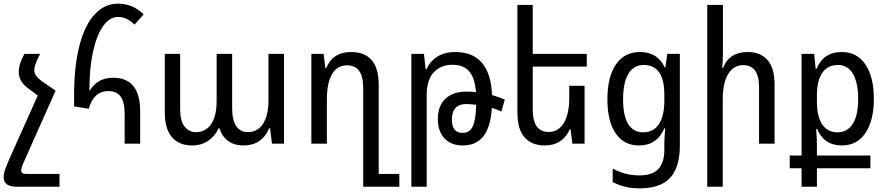

<svg xmlns="http://www.w3.org/2000/svg" viewBox="-40 -787 4858 1052"><path d="M286 166V236H52Q-20 236 -20 184Q-20 165 -13 144.5Q-6 124 13 80L167 -264L114 -303Q87 -323 75 -345Q63 -367 63 -394Q63 -416 70 -438.5Q77 -461 94 -492H180Q163 -460 155.5 -439Q148 -418 148 -402Q148 -386 158.5 -371.5Q169 -357 189 -342L265 -290L264 -289L94 93Q76 131 76 146Q76 156 82.5 161Q89 166 105 166Z M643 -162Q643 -228 621 -258Q599 -288 553 -288Q474 -288 446 -191L366 -204V-265Q366 -423 395 -536Q424 -649 478.5 -708Q533 -767 607 -767Q688 -767 747 -708L697 -652Q656 -694 607 -694Q562 -694 526.5 -646Q491 -598 470.5 -507.5Q450 -417 450 -293L453 -292Q495 -361 580 -361Q728 -361 728 -177V0H643Z M863 -170V-492H947V-190Q947 -126 970.5 -94.5Q994 -63 1034 -63Q1087 -63 1117 -107Q1147 -151 1147 -234V-492H1232V-195Q1232 -127 1255 -95Q1278 -63 1318 -63Q1372 -63 1401.5 -109.5Q1431 -156 1431 -239V-492H1516V0H1450L1440 -84H1435Q1394 10 1294 10Q1243 10 1209.5 -15Q1176 -40 1163 -83H1157Q1138 -41 1100.5 -15.5Q1063 10 1012 10Q941 10 902 -35.5Q863 -81 863 -170Z M1950 -306Q1950 -429 1862 -429Q1808 -429 1779.5 -381Q1751 -333 1751 -241V0H1666V-492H1733L1743 -413H1747Q1783 -502 1883 -502Q2035 -502 2035 -322V166H2148V236H1950Z M2707 -176Q2678 -189 2655 -196Q2648 -90 2608.5 -40Q2569 10 2495 10Q2432 10 2395.5 -29Q2359 -68 2359 -134Q2359 -207 2400.5 -246Q2442 -285 2514 -285Q2539 -285 2568 -282Q2562 -360 2531 -396Q2500 -432 2439 -432Q2374 -432 2336 -390Q2298 -348 2298 -269V236H2214V-492H2283L2292 -408H2297Q2316 -451 2356 -476.5Q2396 -502 2454 -502Q2646 -502 2656 -266Q2690 -257 2726 -241ZM2569 -213Q2531 -217 2514 -217Q2476 -217 2456 -195.5Q2436 -174 2436 -134Q2436 -95 2450.5 -77Q2465 -59 2495 -59Q2534 -59 2550.5 -95Q2567 -131 2569 -213Z M2879 -422V-187Q2879 -64 2966 -64Q3019 -64 3049 -112.5Q3079 -161 3079 -252V-317H3163V0H3096L3086 -79H3082Q3065 -38 3030 -14Q2995 10 2945 10Q2873 10 2834 -34.5Q2795 -79 2795 -170V-760H2879V-492H3175V-422Z M3317 211V137Q3354 156 3388.5 165Q3423 174 3464 174Q3534 174 3567 139Q3600 104 3600 35V0Q3600 -29 3605 -84H3600Q3581 -38 3546 -14Q3511 10 3461 10Q3379 10 3333.5 -56Q3288 -122 3288 -243Q3288 -365 3334.5 -433.5Q3381 -502 3467 -502Q3563 -502 3602 -418H3606L3616 -492H3685V12Q3685 128 3632.5 186.5Q3580 245 3464 245Q3421 245 3386.5 236.5Q3352 228 3317 211ZM3600 -235V-268Q3600 -431 3487 -431Q3432 -431 3403 -382.5Q3374 -334 3374 -242Q3374 -151 3402.5 -106.5Q3431 -62 3483 -62Q3542 -62 3571 -108Q3600 -154 3600 -235Z M3921 -500Q3921 -454 3917 -415H3922Q3956 -502 4056 -502Q4127 -502 4165.5 -458Q4204 -414 4204 -322V0H4119V-306Q4119 -370 4097.5 -400Q4076 -430 4032 -430Q3979 -430 3949.5 -381Q3920 -332 3920 -241V236H3835V-760H3921Z M4352 135H4287V65H4352V-492H4421L4429 -410H4434Q4472 -502 4572 -502Q4656 -502 4702 -433.5Q4748 -365 4748 -246Q4748 -127 4702 -58.5Q4656 10 4573 10Q4475 10 4437 -81H4432Q4436 -29 4436 13V65H4729V135H4436V236H4352ZM4662 -245Q4662 -334 4633.5 -382.5Q4605 -431 4551 -431Q4495 -431 4465.5 -388Q4436 -345 4436 -265V-233Q4436 -147 4465.5 -104.5Q4495 -62 4549 -62Q4603 -62 4632.5 -108.5Q4662 -155 4662 -245Z"/></svg>

Font: Noto Sans Armenian Narrow
Style: Regular
Weight: 400
Width: 4
Designer: Monotype Design team
Foundry: Monotype Imaging Inc.
Version: Version 1.000